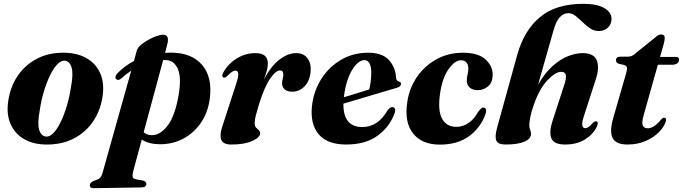

<svg xmlns="http://www.w3.org/2000/svg" viewBox="-20 -745 3574 1005"><path d="M314 -469Q384.5 -468.5 433.8 -440Q483 -411.5 505.2 -359.8Q527.5 -308 516.5 -237.5Q505 -164.5 466.2 -108Q427.5 -51.5 365.8 -19.8Q304 12 224 11.5Q155.5 11.5 106.5 -16.8Q57.5 -45 35 -96.8Q12.5 -148.5 23.5 -219Q35 -294 74.2 -350.5Q113.5 -407 175 -438.5Q236.5 -470 314 -469ZM221.5 -30Q241 -28.5 261 -50Q281 -71.5 298.8 -108.8Q316.5 -146 330.2 -192.2Q344 -238.5 351 -286.5Q364.5 -356.5 355.2 -390.2Q346 -424 319.5 -427.5Q299.5 -429 279.2 -407.8Q259 -386.5 241.2 -349.2Q223.5 -312 209.5 -265.5Q195.5 -219 188.5 -170Q175 -99.5 184.8 -66.2Q194.5 -33 221.5 -30Z M615 -334.5Q598 -320 587 -332Q582.5 -337.5 585.2 -346.5Q588 -355.5 597 -364Q615.5 -382 636.2 -397.5Q657 -413 681 -425.5L696 -480Q700.5 -495.5 717.8 -510.2Q735 -525 757.5 -537.2Q780 -549.5 800.8 -556.5Q821.5 -563.5 833 -563.5Q869 -563.5 855.5 -512.5L844 -468.5Q861 -469.5 879 -469.5Q984 -468 1038 -405Q1092 -342 1078.5 -231.5Q1069.5 -158 1032.5 -103.5Q995.5 -49 939.2 -19.2Q883 10.5 816 10Q758.5 9.5 722 -14.5L678.5 147Q672.5 169.5 674.2 180.2Q676 191 693.5 194L726 199.5Q746 203.5 746 217.5Q746.5 235.5 720.5 236L470 240Q450 240.5 450 224.5Q450 211.5 470 202Q495 194.5 503.2 186.5Q511.5 178.5 517 159L667 -375.5Q640.5 -357.5 615 -334.5ZM773.5 -37.5Q818 -36.5 857 -87Q896 -137.5 915 -247.5Q930.5 -339.5 911 -383.8Q891.5 -428 851 -430.5Q842.5 -431 834 -430.5L732 -52.5Q750 -38 773.5 -37.5Z M1149 -339.5Q1138 -345 1149.5 -367Q1175 -412 1220 -439.5Q1265 -467 1317.5 -467Q1382 -467 1382 -412.5Q1382 -393.5 1375.8 -372Q1369.5 -350.5 1360.5 -327Q1397 -397.5 1441.8 -432.2Q1486.5 -467 1529.5 -467Q1569.5 -467 1589.5 -440Q1609.5 -413 1606 -371.5Q1601.5 -320.5 1574 -292.8Q1546.5 -265 1510 -265Q1483.5 -265 1470 -277.2Q1456.5 -289.5 1456.5 -308.5Q1456.5 -321 1459.8 -332.5Q1463 -344 1463 -355Q1463 -376.5 1446 -376.5Q1424 -376.5 1394.5 -334.2Q1365 -292 1336 -200.5Q1325 -164.5 1319 -140.5Q1313 -116.5 1313 -100Q1313 -85 1320.2 -77.2Q1327.5 -69.5 1334.5 -63.5Q1341.5 -57.5 1341.5 -46.5Q1341.5 -26 1300.5 -7.2Q1259.5 11.5 1191.5 11.5Q1147.5 11.5 1138 -13.8Q1128.5 -39 1144 -84L1218 -312Q1229.5 -347.5 1226.8 -361.5Q1224 -375.5 1212.5 -375.5Q1204.5 -375.5 1195 -369.5Q1185.5 -363.5 1169.5 -347Q1157.5 -336 1149 -339.5Z M2046.5 -155.5Q2021.5 -83 1958 -35.8Q1894.5 11.5 1792 11.5Q1694 11.5 1648.5 -41.8Q1603 -95 1613 -190.5Q1621.5 -268 1661.5 -331.2Q1701.5 -394.5 1765 -431.8Q1828.5 -469 1906.5 -469Q1981 -469 2015.5 -431Q2050 -393 2053 -340Q2054 -321 2068 -318Q2079 -316 2079 -306.5Q2079 -300 2073.8 -294.2Q2068.5 -288.5 2054.5 -284.5Q2038.5 -280 2006.5 -270.5Q1974.5 -261 1934.2 -249Q1894 -237 1853 -224.8Q1812 -212.5 1777.5 -202.5Q1776 -80 1876.5 -80Q1958.5 -80 2009 -168Q2023 -185.5 2035 -184.5Q2042.5 -184 2046.5 -177Q2050.5 -170 2046.5 -155.5ZM1888 -430.5Q1865.5 -430.5 1843 -406.2Q1820.5 -382 1803.5 -338.2Q1786.5 -294.5 1780 -236Q1813.5 -246 1849.8 -257.2Q1886 -268.5 1912.5 -277Q1917 -293.5 1920 -315.8Q1923 -338 1923.5 -365.5Q1923.5 -395 1914.2 -412.8Q1905 -430.5 1888 -430.5Z M2393 -429.5Q2361 -429.5 2328.2 -383.5Q2295.5 -337.5 2283.5 -256Q2270.5 -166 2294 -123.5Q2317.5 -81 2369 -81Q2402.5 -81 2432 -100.8Q2461.5 -120.5 2483.5 -161Q2492.5 -171.5 2498 -177Q2503.5 -182.5 2511 -182Q2519 -181.5 2522.8 -173.5Q2526.5 -165.5 2522 -150.5Q2497.5 -78 2436.5 -33Q2375.5 12 2282.5 12Q2188 12 2141.8 -47Q2095.5 -106 2112 -212Q2122.5 -283.5 2162.2 -341.8Q2202 -400 2264.2 -434.5Q2326.5 -469 2404 -469Q2485 -469 2523.8 -431.8Q2562.5 -394.5 2558.5 -345Q2556 -309.5 2532.5 -291.2Q2509 -273 2481.5 -273Q2454 -273 2438.2 -287.2Q2422.5 -301.5 2423.5 -325.5Q2424 -343 2427.5 -355.5Q2431 -368 2431.5 -387Q2431.5 -405 2422 -417.2Q2412.5 -429.5 2393 -429.5Z M2774 -196Q2761 -160 2755.8 -132Q2750.5 -104 2750.5 -89.5Q2750.5 -76 2755 -66.2Q2759.5 -56.5 2759.5 -43.5Q2759.5 -18.5 2725 -3.5Q2690.5 11.5 2627 11.5Q2585.5 11.5 2577.5 -10.2Q2569.5 -32 2582 -76.5L2687.5 -458Q2723 -586 2806.5 -655.5Q2890 -725 3033.5 -725Q3105.5 -725 3143.2 -702.8Q3181 -680.5 3181 -645.5Q3181 -619.5 3162.8 -601Q3144.5 -582.5 3113 -582.5Q3089 -582.5 3068.5 -596.8Q3048 -611 3029.2 -629.2Q3010.5 -647.5 2992.5 -661.8Q2974.5 -676 2955 -676Q2930.5 -676 2911 -656Q2891.5 -636 2878 -588.5L2796.5 -302Q2832 -363.5 2873 -399.8Q2914 -436 2954.5 -451.5Q2995 -467 3029.5 -467Q3089 -467 3104 -428.5Q3119 -390 3097.5 -326.5L3037.5 -141Q3024.5 -102 3028.2 -88Q3032 -74 3043 -74Q3051 -74 3060 -79.8Q3069 -85.5 3082.5 -101Q3090 -108 3094.5 -109.5Q3099 -111 3103 -109.5Q3115.5 -104 3102.5 -79Q3082 -39 3040 -13.8Q2998 11.5 2938 11.5Q2879 11.5 2866 -21.2Q2853 -54 2872.5 -113.5L2931.5 -294.5Q2945.5 -336 2941.8 -352.5Q2938 -369 2917 -369Q2888 -369 2846 -325.5Q2804 -282 2774 -196Z M3248 -404.5 3218 -411.5Q3204 -416.5 3204 -430Q3204 -448.5 3230 -448.5H3269Q3288.5 -448.5 3308 -467L3413.5 -552Q3425.5 -564.5 3441.5 -564.5Q3459.5 -564.5 3459.5 -546.5Q3459.5 -535.5 3454 -514L3435 -447H3518.5Q3534.5 -447 3534.5 -433Q3534.5 -420.5 3524.5 -413.2Q3514.5 -406 3497.5 -406H3423.5L3349.5 -143.5Q3338 -103 3344.5 -88.2Q3351 -73.5 3370.5 -73.5Q3402.5 -73.5 3438 -116.5Q3448.5 -129 3456.5 -129Q3470 -128.5 3465.5 -110.5Q3456.5 -81 3428.8 -53Q3401 -25 3359 -6.8Q3317 11.5 3264.5 11.5Q3204 11.5 3186.8 -22.5Q3169.5 -56.5 3190 -128L3257 -360Q3263.5 -382 3261.5 -391.5Q3259.5 -401 3248 -404.5Z"/></svg>

Font: Fraunces 72pt S000
Style: Bold Italic
Weight: 700
Italic angle: -16°
Version: Version 1.000; ttfautohint (v1.8.3)